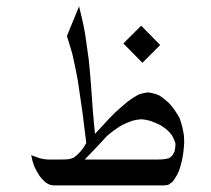

<svg xmlns="http://www.w3.org/2000/svg" viewBox="-20 -595 662 601"><path d="M481.4 -454.1 425.8 -398.4 366.2 -459 421.9 -514.6ZM474.6 -95.7Q484.4 -95.7 494.1 -96.7Q501 -97.7 508.8 -99.6Q514.6 -103.5 518.6 -107.4Q523.4 -114.3 526.4 -121.1Q529.3 -132.8 529.3 -145.5Q525.4 -159.2 518.6 -170.9Q511.7 -180.7 502.9 -188.5Q493.2 -196.3 482.4 -203.1Q468.8 -210 453.1 -215.8Q437.5 -220.7 421.9 -221.7Q407.2 -220.7 393.6 -216.8Q377 -210.9 361.3 -203.1Q336.9 -188.5 315.4 -169.9Q295.9 -149.4 277.3 -128.9L245.1 -95.7ZM555.7 -170.9Q556.6 -161.1 556.6 -151.4Q555.7 -122.1 549.8 -93.8Q545.9 -76.2 540 -59.6Q532.2 -42 520.5 -26.4Q513.7 -20.5 506.8 -16.6Q499 -14.6 490.2 -14.6H150.4Q143.6 -14.6 136.7 -16.6Q130.9 -18.6 125 -22.5Q112.3 -32.2 103.5 -44.9Q93.8 -59.6 86.9 -75.2Q81.1 -90.8 78.1 -107.4L77.1 -109.4Q90.8 -104.5 104.5 -99.6Q116.2 -96.7 127.9 -95.7H171.9Q183.6 -95.7 195.3 -96.7Q204.1 -98.6 210.9 -101.6Q221.7 -109.4 230.5 -119.1Q237.3 -127 244.1 -136.7L250 -147.5L248 -164.1Q243.2 -203.1 238.3 -242.2Q230.5 -293 223.6 -342.8Q216.8 -380.9 206.1 -427.7Q196.3 -460.9 189.5 -482.4L227.5 -575.2Q232.4 -554.7 237.3 -534.2Q243.2 -508.8 247.1 -484.4Q252.9 -446.3 257.8 -408.2Q261.7 -370.1 264.6 -332Q266.6 -304.7 268.6 -277.3Q270.5 -247.1 273.4 -216.8L277.3 -175.8L322.3 -224.6Q339.8 -243.2 359.4 -259.8Q369.1 -268.6 378.9 -276.4Q395.5 -289.1 413.1 -298.8Q426.8 -303.7 441.4 -305.7Q442.4 -305.7 443.4 -305.7Q460.9 -303.7 477.5 -296.9Q496.1 -285.2 511.7 -269.5Q529.3 -249 542 -225.6Q551.8 -199.2 555.7 -170.9Z"/></svg>

Font: Thabit
Style: Regular
Weight: 500
Designer: Regenerated by Nadim Shaikli
Foundry: MAK Alagha
Version: 0.01